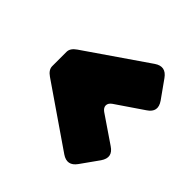

<svg xmlns="http://www.w3.org/2000/svg" viewBox="-125 -652 606 606"><g transform="rotate(45 178.0 -349.5)"><path d="M238 -552Q269 -573 291 -542L333 -483Q355 -451 323 -430L232 -368Q221 -360 221 -350Q221 -340 232 -332L323 -270Q355 -249 333 -217L291 -158Q269 -127 238 -148L33 -289Q14 -302 14 -318V-382Q14 -398 33 -411Z"/></g></svg>

Font: LT Crewmate
Style: Regular
Weight: 400
Designer: Daniel Lyons
Foundry: LyonsType
Version: Version 1.001;FEAKit 1.0